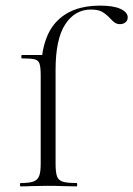

<svg xmlns="http://www.w3.org/2000/svg" viewBox="-20 -664 475 684"><path d="M435 -602Q435 -591 427 -584.5Q419 -578 407 -578Q397 -578 389.5 -583Q382 -588 373 -598Q359 -613 344.5 -621.5Q330 -630 304 -630Q247 -630 212.5 -577.5Q178 -525 178 -415V-81Q178 -50 183 -36Q188 -22 203 -17Q218 -12 253 -12Q255 -12 255 -6Q255 0 253 0L201 -1Q184 -2 149 -2L90 -1Q76 0 54 0Q51 0 51 -6Q51 -12 54 -12Q85 -12 99.5 -17.5Q114 -23 119.5 -37Q125 -51 125 -81V-394Q125 -526 179.5 -585Q234 -644 336 -644Q385 -644 410 -632Q435 -620 435 -602ZM150 -468 125 -394Q125 -424 121 -436.5Q117 -449 104 -452.5Q91 -456 58 -456Q56 -456 56 -462Q56 -468 58 -468Z"/></svg>

Font: Cormorant SC Light
Style: Regular
Weight: 300
Designer: Christian Thalmann (Catharsis Fonts)
Foundry: Catharsis Fonts
Version: Version 4.000